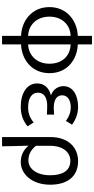

<svg xmlns="http://www.w3.org/2000/svg" viewBox="467 -1202 934 1909"><g transform="rotate(90 934.5 -248.0)"><path d="M422 -483C534 -479 614 -402 614 -272C614 -142 527 -64 422 -60ZM337 -60C231 -64 146 -143 146 -272C146 -401 231 -479 337 -483ZM422 -695H337V-554C189 -548 51 -448 51 -272C51 -96 189 5 337 10V199H422V10C570 5 708 -95 708 -272C708 -449 574 -548 422 -554Z M1040 13C1115 13 1172 -4 1237 -54L1198 -115C1147 -74 1102 -60 1049 -60C956 -60 902 -97 902 -157C902 -217 947 -250 1036 -250C1063 -250 1089 -249 1120 -247V-318C1094 -316 1074 -315 1053 -315C965 -315 928 -350 928 -399C928 -455 980 -484 1047 -484C1097 -484 1141 -467 1183 -436L1220 -497C1169 -534 1110 -557 1044 -557C933 -557 837 -509 837 -411C837 -360 867 -310 923 -290V-285C862 -269 810 -227 810 -150C810 -49 906 13 1040 13Z M1343 199H1435C1434 103 1432 34 1429 -64C1479 -6 1534 13 1593 13C1707 13 1817 -94 1817 -280C1817 -451 1734 -557 1583 -557C1451 -557 1343 -465 1343 -278ZM1577 -63C1530 -63 1481 -76 1430 -137V-276C1430 -413 1499 -480 1579 -480C1680 -480 1723 -399 1723 -279C1723 -144 1658 -63 1577 -63Z"/></g></svg>

Font: Noto Sans CJK KR Regular
Style: Regular
Weight: 400
Designer: Ryoko NISHIZUKA (kana & ideographs); Paul D. Hunt (Latin, Greek & Cyrillic); Wenlong ZHANG (bopomofo); Sandoll Communica
Foundry: Adobe Systems Incorporated
Version: Version 1.004;PS 1.004;hotconv 1.0.82;makeotf.lib2.5.63406